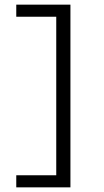

<svg xmlns="http://www.w3.org/2000/svg" viewBox="-20 -747 449 826"><path d="M283 59V-727H50V-675H222V7H50V59Z"/></svg>

Font: Stint Ultra Expanded
Style: Regular
Weight: 400
Width: 7
Designer: Astigmatic (AOETI)
Foundry: Astigmatic (AOETI)
Version: Version 1.000